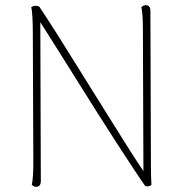

<svg xmlns="http://www.w3.org/2000/svg" viewBox="-20 -715 690 743"><path d="M121 8Q114 8 110 5.5Q106 3 103 0Q106 -12 107.5 -34.5Q109 -57 109 -87L107 -590Q107 -620 105.5 -647.5Q104 -675 101 -687Q107 -692 114 -692.5Q121 -693 126.5 -691.5Q132 -690 133 -688Q161 -646 200 -584.5Q239 -523 283 -452Q327 -381 372.5 -308.5Q418 -236 459.5 -169.5Q501 -103 535 -53L533 -600Q533 -630 531.5 -652.5Q530 -675 527 -687Q530 -690 534 -692.5Q538 -695 545 -695Q553 -695 557.5 -689.5Q562 -684 562 -673L564 -87Q564 -57 564.5 -34.5Q565 -12 566 0Q564 3 559 4.5Q554 6 549.5 6Q545 6 542 5Q525 -19 496 -63Q467 -107 430 -164Q393 -221 353 -284.5Q313 -348 273.5 -411Q234 -474 198.5 -530.5Q163 -587 136 -629L138 -14Q138 -4 133.5 2Q129 8 121 8Z"/></svg>

Font: Arima Thin Thin
Style: Regular
Weight: 250
Version: Version 1.100